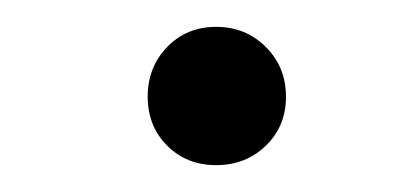

<svg xmlns="http://www.w3.org/2000/svg" viewBox="-20 -432 307 143"><path d="M178 -397Q193 -382 193 -360Q193 -338 178 -323.5Q163 -309 141 -309Q119 -309 104.5 -323.5Q90 -338 90 -360Q90 -382 104.5 -397Q119 -412 141 -412Q163 -412 178 -397Z"/></svg>

Font: mmAsap
Style: Regular
Weight: 400
Designer: Pablo Cosgaya
Foundry: Omnibus-Type
Version: Version 1.001